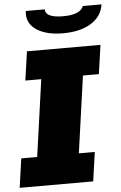

<svg xmlns="http://www.w3.org/2000/svg" viewBox="-65 -932 613 973"><g transform="rotate(-5 242.0 -445.0)"><path d="M445 -539H364L309 -148H390L369 0H-5L16 -148H97L152 -539H71L92 -686H466ZM103 -874Q103 -885 104 -890H200Q201 -847 290 -847Q378 -847 394 -890H489Q481 -830 426 -795.5Q371 -761 283 -761Q201 -761 152 -791.5Q103 -822 103 -874Z"/></g></svg>

Font: Chivo Black Italic
Style: Regular
Weight: 900
Italic angle: -8.05°
Designer: Hector Gatti
Foundry: Omnibus-Type
Version: Version 1.007